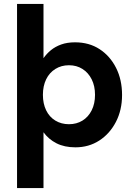

<svg xmlns="http://www.w3.org/2000/svg" viewBox="-20 -740 694 980"><path d="M67 220V-720H202V-443Q218 -466 240 -484Q262 -502 292.5 -513Q323 -524 363 -524Q435 -524 488.5 -489Q542 -454 572.5 -393.5Q603 -333 603 -255Q603 -178 571.5 -117.5Q540 -57 486.5 -22.5Q433 12 365 12Q309 12 268.5 -8.5Q228 -29 202 -65V220ZM332 -106Q371 -106 401 -124.5Q431 -143 448 -177Q465 -211 465 -256Q465 -301 448 -335Q431 -369 401 -388Q371 -407 332 -407Q293 -407 262.5 -388Q232 -369 215.5 -335Q199 -301 199 -256Q199 -211 215.5 -177Q232 -143 262.5 -124.5Q293 -106 332 -106Z"/></svg>

Font: DM Sans 12pt
Style: Bold
Weight: 700
Version: Version 4.004;gftools[0.9.30]